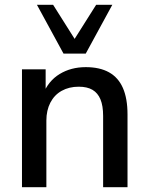

<svg xmlns="http://www.w3.org/2000/svg" viewBox="-20 -775 616 795"><path d="M71 0V-488H169V-384H158Q180 -440 227 -468.5Q274 -497 335 -497Q393 -497 431.5 -475.5Q470 -454 489 -410.5Q508 -367 508 -301V0H407V-295Q407 -337 396 -363.5Q385 -390 363 -403Q341 -416 306 -416Q266 -416 235.5 -399Q205 -382 188.5 -350Q172 -318 172 -276V0ZM243 -553 133 -755H200L289 -614L378 -755H445L335 -553Z"/></svg>

Font: Nunito Sans 12pt SemiBold
Style: Regular
Weight: 600
Designer: Vernon Adams
Foundry: Vernon Adams
Version: Version 3.101;gftools[0.9.27]